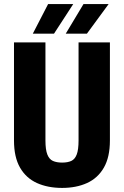

<svg xmlns="http://www.w3.org/2000/svg" viewBox="-20 -921 614 951"><path d="M369.1 -710.9H524.4V-225.1Q524.4 -142.6 494.4 -90.6Q464.4 -38.6 411.1 -14.4Q357.9 9.8 287.6 9.8Q216.8 9.8 163.1 -14.4Q109.4 -38.6 79.3 -90.6Q49.3 -142.6 49.3 -225.1V-710.9H205.1V-225.1Q205.1 -179.7 214.4 -156Q223.6 -132.3 241.9 -124Q260.3 -115.7 287.6 -115.7Q315.4 -115.7 333.3 -124Q351.1 -132.3 360.1 -156Q369.1 -179.7 369.1 -225.1ZM305.7 -754.4 393.6 -900.9H518.1L410.6 -754.4ZM142.6 -754.4 218.3 -900.9H342.8L247.6 -754.4Z"/></svg>

Font: Roboto Condensed ExtraBold
Style: Regular
Weight: 800
Designer: Christian Robertson
Foundry: Google
Version: Version 3.008; 2023